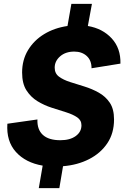

<svg xmlns="http://www.w3.org/2000/svg" viewBox="-20 -850 641 990"><path d="M180 120 200 4Q112 -11 62 -66.5Q12 -122 18 -212L173 -234Q171 -182 201 -154.5Q231 -127 291 -127Q341 -127 370.5 -148.5Q400 -170 400 -204Q400 -230 378 -245Q356 -260 321 -271Q286 -282 247 -294.5Q208 -307 173.5 -328Q139 -349 116.5 -384Q94 -419 94 -476Q94 -541 124.5 -591.5Q155 -642 207.5 -674Q260 -706 328 -716L348 -830H454L433 -716Q509 -703 556 -652Q603 -601 601 -522L452 -498Q452 -539 427 -561.5Q402 -584 363 -584Q318 -584 290 -559.5Q262 -535 262 -501Q262 -471 284.5 -454.5Q307 -438 341.5 -427Q376 -416 415 -404Q454 -392 489 -372.5Q524 -353 546 -320.5Q568 -288 568 -234Q568 -163 533.5 -111.5Q499 -60 439.5 -29.5Q380 1 305 7L286 120Z"/></svg>

Font: Livvic
Style: Bold Italic
Weight: 700
Italic angle: -10°
Designer: Jacques Le Bailly, Baron von Fonthausen
Version: Version 1.001; ttfautohint (v1.8.2)